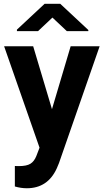

<svg xmlns="http://www.w3.org/2000/svg" viewBox="-20 -770 542 1003"><path d="M1.5 0ZM251.5 -199.7 349.1 -528.3H500.5L288.1 82L276.4 109.9Q229 213.4 120.1 213.4Q89.4 213.4 57.6 204.1V97.2L79.1 97.7Q119.1 97.7 138.9 85.4Q158.7 73.2 169.9 44.9L186.5 1.5L1.5 -528.3H153.3ZM441.4 -613.3V-607.4H329.1L253.9 -678.2L178.7 -607.4H68.4V-615.2L212.9 -750H294.9Z"/></svg>

Font: Roboto
Style: Bold
Weight: 700
Designer: Google
Version: Version 2.134; 2016; ttfautohint (v1.6)